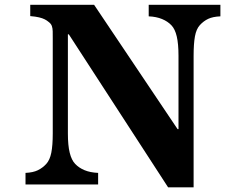

<svg xmlns="http://www.w3.org/2000/svg" viewBox="-20 -780 1040 812"><path d="M107.9 -759.8H377.9L731 -233.9H734.9V-543.9Q734.9 -594.7 727.5 -626Q720.2 -657.2 705.1 -672.9Q689.5 -689.5 665.3 -699.5Q641.1 -709.5 608.9 -710.9V-759.8H912.1V-710.9Q879.9 -709.5 860.4 -700.2Q840.8 -690.9 825.2 -673.8Q810.1 -657.2 804.4 -626Q798.8 -594.7 798.8 -543.9V12.2H690.9L271 -634.8H267.1V-215.8Q267.1 -165 274.9 -133.8Q282.7 -102.5 297.9 -86.9Q313.5 -70.3 337.4 -60.3Q361.3 -50.3 395 -48.8V0H87.9V-48.8Q120.1 -50.3 140.1 -60.1Q160.2 -69.8 175.8 -86.9Q190.9 -103.5 197 -134.3Q203.1 -165 203.1 -215.8V-616.2Q203.1 -634.8 202.9 -647.7Q202.6 -660.6 199.2 -670.2Q195.8 -679.7 186 -687Q178.7 -693.4 169.2 -698.2Q159.7 -703.1 145.3 -706.5Q130.9 -710 107.9 -711.9Z"/></svg>

Font: BIZ UDPMincho
Style: Bold
Weight: 700
Designer: TypeBank Co., Ltd.
Foundry: Morisawa Inc.
Version: Version 1.06